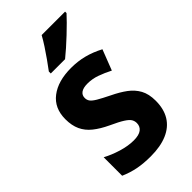

<svg xmlns="http://www.w3.org/2000/svg" viewBox="-239 -835 914 914"><g transform="rotate(-45 218.0 -378.0)"><path d="M403.3 -161.1Q403.3 -105.5 379.9 -67.4Q356.4 -29.3 310.8 -9.8Q265.1 9.8 199.2 9.8Q150.9 9.8 112.5 2.2Q74.2 -5.4 37.6 -21.5V-146Q72.8 -127 115.7 -114Q158.7 -101.1 195.8 -101.1Q231 -101.1 247.8 -114Q264.6 -127 264.6 -149.4Q264.6 -163.1 257.8 -174.6Q251 -186 229.7 -199.7Q208.5 -213.4 164.6 -233.4Q122.1 -253.4 93.5 -276.4Q64.9 -299.3 50.8 -329.8Q36.6 -360.4 36.6 -402.8Q36.6 -477.1 88.4 -516.8Q140.1 -556.6 228.5 -556.6Q273.9 -556.6 314.7 -546.1Q355.5 -535.6 397 -513.7L356.9 -410.2Q324.7 -426.8 293.9 -437.7Q263.2 -448.7 231 -448.7Q202.6 -448.7 188 -438.5Q173.3 -428.2 173.3 -409.2Q173.3 -395.5 180.7 -385.3Q188 -375 209 -362.5Q230 -350.1 270.5 -330.1Q310.5 -311 340.3 -289.1Q370.1 -267.1 386.7 -236.8Q403.3 -206.5 403.3 -161.1ZM397.9 -766.1V-756.3Q385.7 -742.7 366.2 -723.1Q346.7 -703.6 324 -682.1Q301.3 -660.6 278.6 -640.6Q255.9 -620.6 237.8 -606H141.6V-619.1Q158.7 -641.6 176.5 -667Q194.3 -692.4 211.2 -718Q228 -743.7 240.2 -766.1Z"/></g></svg>

Font: Open Sans SemiCondensed
Style: Bold
Weight: 700
Width: 4
Designer: Monotype Design Team
Foundry: Monotype Imaging Inc.
Version: Version 3.003